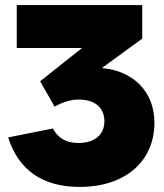

<svg xmlns="http://www.w3.org/2000/svg" viewBox="-20 -720 645 756"><path d="M294 16C472 16 588 -84 588 -237C588 -362 501 -442 381 -452L540 -568V-700H46V-531H303L138 -400L195 -300C227 -318 258 -328 290 -328C358 -328 391 -292 391 -243C391 -187 350 -157 288 -157C241 -157 209 -176 188 -214L12 -179C53 -50 148 16 294 16Z"/></svg>

Font: Fixel Display Black
Style: Regular
Weight: 900
Designer: AlfaBravo + MacPaw
Foundry: Kyrylo Tkachov, Marchela Mozhyna, Serhii Makarenko, Maria Weinstein, Zakhar Kryvoshyya
Version: Version 1.211